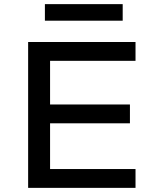

<svg xmlns="http://www.w3.org/2000/svg" viewBox="-20 -908 759 928"><path d="M116 0V-705H635V-614H222V-403H608V-312H222V-91H635V0ZM197 -808V-888H573V-808Z"/></svg>

Font: Nunito Sans 7pt SemiExpanded Medium
Style: Regular
Weight: 500
Width: 6
Designer: Vernon Adams
Foundry: Vernon Adams
Version: Version 3.101;gftools[0.9.27]